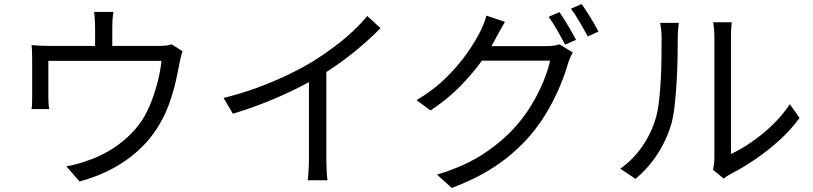

<svg xmlns="http://www.w3.org/2000/svg" viewBox="-20 -860 4020 949"><path d="M828 -641 882 -607Q878 -596 874 -578.5Q870 -561 867 -547Q860 -507 848 -455Q836 -403 816.5 -348.5Q797 -294 769 -247Q713 -148 611.5 -74Q510 0 373 37L308 -38Q334 -42 361 -49.5Q388 -57 412 -66Q462 -82 513 -111Q564 -140 608 -180Q652 -220 683 -267Q710 -310 729.5 -361.5Q749 -413 761.5 -464.5Q774 -516 778 -559H219V-380Q219 -366 220 -349Q221 -332 223 -321H136Q138 -334 138.5 -352Q139 -370 139 -384V-560Q139 -576 138.5 -598Q138 -620 136 -637Q158 -635 180.5 -634Q203 -633 229 -633H450V-726Q450 -742 449 -760Q448 -778 445 -801H541Q537 -778 536 -760Q535 -742 535 -726V-633H759Q787 -633 802.5 -635Q818 -637 828 -641Z M1795 -781 1861 -721Q1809 -668 1739.5 -610.5Q1670 -553 1593 -504V-76Q1593 -48 1594.5 -16Q1596 16 1599 31H1501Q1503 17 1505 -15.5Q1507 -48 1507 -76V-454Q1427 -410 1328 -368.5Q1229 -327 1131 -298L1085 -376Q1168 -396 1250 -426Q1332 -456 1404.5 -491Q1477 -526 1532 -560Q1583 -592 1633 -629.5Q1683 -667 1725 -706.5Q1767 -746 1795 -781Z M2409 -632H2680Q2721 -632 2745 -641L2811 -601Q2797 -576 2788 -548Q2774 -498 2749.5 -438.5Q2725 -379 2690.5 -318.5Q2656 -258 2611 -203Q2543 -120 2448 -52Q2353 16 2213 69L2140 3Q2278 -38 2375 -103Q2472 -168 2540 -248Q2579 -294 2611.5 -349Q2644 -404 2666.5 -459Q2689 -514 2699 -560H2362Q2316 -496 2253 -432Q2190 -368 2108 -314L2039 -365Q2125 -416 2187 -478Q2249 -540 2290 -599Q2331 -658 2353 -703Q2360 -716 2370 -740Q2380 -764 2384 -783L2476 -752Q2464 -732 2452 -710Q2440 -688 2432 -674Q2427 -664 2421 -653Q2415 -642 2409 -632ZM2692 -777 2745 -800Q2764 -773 2787.5 -733.5Q2811 -694 2827 -663L2773 -639Q2758 -669 2735 -709Q2712 -749 2692 -777ZM2802 -817 2855 -840Q2868 -822 2884 -797Q2900 -772 2914.5 -747Q2929 -722 2938 -704L2885 -680Q2868 -712 2845.5 -750.5Q2823 -789 2802 -817Z M3121 24 3046 -26Q3109 -71 3153.5 -135Q3198 -199 3220 -272Q3231 -306 3237 -357.5Q3243 -409 3246 -466Q3249 -523 3249.5 -577.5Q3250 -632 3250 -674Q3250 -696 3248 -713.5Q3246 -731 3243 -747H3335Q3334 -738 3332 -718Q3330 -698 3330 -675Q3330 -633 3329 -576Q3328 -519 3324.5 -458Q3321 -397 3315 -342.5Q3309 -288 3299 -250Q3276 -170 3230 -99Q3184 -28 3121 24ZM3557 23 3504 -21Q3507 -33 3509 -47.5Q3511 -62 3511 -77V-676Q3511 -704 3508.5 -724Q3506 -744 3505 -750H3597Q3596 -744 3594.5 -724Q3593 -704 3593 -676V-99Q3639 -120 3692 -156Q3745 -192 3795.5 -240Q3846 -288 3884 -345L3932 -277Q3889 -218 3831.5 -166Q3774 -114 3711.5 -71.5Q3649 -29 3591 0Q3580 6 3572 11.5Q3564 17 3557 23Z"/></svg>

Font: Noto IKEA Simplified Chinese
Style: Regular
Weight: 400
Designer: Monotype Design Team
Foundry: Monotype Imaging Inc.
Version: Version 1.100